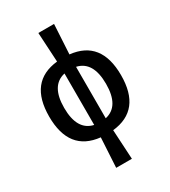

<svg xmlns="http://www.w3.org/2000/svg" viewBox="-225 -842 1036 1168"><g transform="rotate(-30 293.0 -258.5)"><path d="M237.8 214.8 249.5 7.3Q40.5 -14.6 40.5 -258.8Q40.5 -502.9 249.5 -524.9L237.8 -732.4H348.1L336.4 -524.9Q545.4 -502.9 545.4 -258.8Q545.4 -14.6 336.4 7.3L348.1 214.8ZM146 -258.8Q146 -101.6 252.4 -78.1V-439.5Q146 -416 146 -258.8ZM439.9 -258.8Q439.9 -416 333.5 -439.5V-78.1Q439.9 -101.6 439.9 -258.8Z"/></g></svg>

Font: Caskaydia Cove Medium
Style: Regular
Weight: 500
Monospace: yes
Designer: Aaron Bell
Foundry: Saja Typeworks
Version: Version 4.300; ttfautohint (v1.8.3)